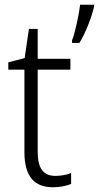

<svg xmlns="http://www.w3.org/2000/svg" viewBox="-20 -780 417 810"><path d="M377 -752V-760H318C314 -722 296 -638 284 -610V-599H315C341 -640 367 -709 377 -752ZM214 -38C160 -38 139 -73 139 -141V-486H277V-532H139V-658H102L84 -535L15 -517V-486H83V-139C83 -36 124 10 204 10C234 10 260 4 280 -4V-50C263 -43 239 -38 214 -38Z"/></svg>

Font: Noto Sans Khmer SemiCondensed Light
Style: Regular
Weight: 300
Width: 4
Designer: Danh Hong and the Monotype Design Team
Foundry: Monotype Imaging Inc.
Version: Version 2.004